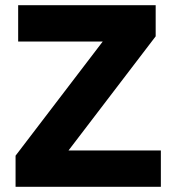

<svg xmlns="http://www.w3.org/2000/svg" viewBox="-20 -720 680 740"><path d="M600 -140V0H40V-120L376 -560H50V-700H580V-580L244 -140Z"/></svg>

Font: Goli Bold
Style: Regular
Weight: 700
Designer: jaikishan Patel
Foundry: MagicType
Version: Version 1.000